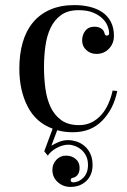

<svg xmlns="http://www.w3.org/2000/svg" viewBox="-20 -500 499 755"><path d="M248 51Q263 51 279.5 56Q296 61 310.5 72.5Q325 84 334.5 103Q344 122 344 149Q344 188 319.5 211.5Q295 235 257 235Q228 235 207 216Q186 197 186 168Q186 145 201.5 128.5Q217 112 240 112Q262 112 277.5 125Q293 138 293 160Q293 177 285.5 187Q278 197 267 199Q258 201 258 208Q258 217 268 217Q290 217 308 198.5Q326 180 326 149Q326 128 318.5 113Q311 98 299.5 88.5Q288 79 274.5 74Q261 69 249 69Q226 69 202.5 82Q179 95 168 112L154 95L187 6Q121 -18 88.5 -81.5Q56 -145 56 -230Q56 -286 69 -332Q82 -378 109 -411Q136 -444 177 -462Q218 -480 273 -480Q305 -480 333.5 -473Q362 -466 383 -451.5Q404 -437 416 -414Q428 -391 428 -359Q428 -329 408.5 -308.5Q389 -288 359 -288Q336 -288 319.5 -303Q303 -318 303 -341Q303 -363 315.5 -379Q328 -395 351 -395Q368 -395 378.5 -387.5Q389 -380 391 -369Q393 -360 400 -360Q409 -360 409 -369Q409 -383 402.5 -399Q396 -415 381.5 -428.5Q367 -442 344.5 -451Q322 -460 289 -460Q247 -460 220.5 -441Q194 -422 179 -390.5Q164 -359 158.5 -318.5Q153 -278 153 -236Q153 -193 158.5 -152Q164 -111 179 -79Q194 -47 221 -27.5Q248 -8 291 -8Q319 -8 340.5 -19Q362 -30 378.5 -48.5Q395 -67 406 -92Q417 -117 423 -144L441 -142Q427 -72 382.5 -26Q338 20 267 20Q250 20 234.5 18Q219 16 205 12L182 73Q195 65 212 58Q229 51 248 51Z"/></svg>

Font: Elsie
Style: Regular
Weight: 400
Designer: Alejandro Inler
Foundry: Alejandro Inler
Version: 1.001